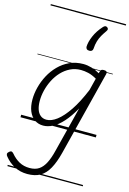

<svg xmlns="http://www.w3.org/2000/svg" viewBox="-211 -981 991 1472"><g transform="rotate(15 285.0 -245.5)"><path d="M162 407Q105 407 59.5 383Q14 359 -19 318Q-28 308 -28 298.5Q-28 289 -16 279Q-5 270 2.5 271.5Q10 273 18 282Q49 319 85 338.5Q121 358 167 358Q212 358 241 338.5Q270 319 290.5 279Q311 239 326 177L417 -182Q378 -112 338 -67.5Q298 -23 259 -3Q220 17 184 17Q144 17 114.5 -4Q85 -25 69 -63.5Q53 -102 53 -156Q53 -203 66 -253.5Q79 -304 104 -351Q129 -398 166.5 -436Q204 -474 252.5 -496.5Q301 -519 361 -519Q393 -519 427.5 -509Q462 -499 492 -481L496 -496Q499 -507 505.5 -511Q512 -515 525 -515Q542 -515 547 -508Q552 -501 549 -490L380 180Q360 259 332 309.5Q304 360 263.5 383.5Q223 407 162 407ZM196 -33Q235 -33 278.5 -66Q322 -99 368 -167Q414 -235 457 -339L481 -435Q444 -456 413.5 -463Q383 -470 355 -470Q309 -470 270.5 -451Q232 -432 202 -400Q172 -368 151.5 -327.5Q131 -287 120.5 -244Q110 -201 110 -160Q110 -123 119 -94.5Q128 -66 147.5 -49.5Q167 -33 196 -33ZM463 -839Q471 -833 472 -826Q473 -819 466 -809Q449 -785 436 -762.5Q423 -740 415 -713.5Q407 -687 405 -653Q404 -641 397 -635Q390 -629 377 -629Q363 -629 356 -636Q349 -643 349 -654Q350 -691 370.5 -739Q391 -787 430 -830Q438 -839 445.5 -842Q453 -845 463 -839ZM0 378H598V388H0ZM0 -20H598V0H0ZM0 -505H598V-500H0ZM0 -898H598V-888H0Z"/></g></svg>

Font: Playwrite DE SAS Guides
Style: Regular
Weight: 400
Designer: Veronika Burian, José Scaglione
Foundry: TypeTogether
Version: Version 1.003